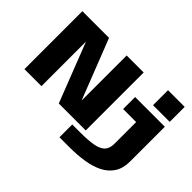

<svg xmlns="http://www.w3.org/2000/svg" viewBox="-170 -1090 1640 1640"><g transform="rotate(45 650.0 -270.0)"><path d="M1050 -740H1251.5V-559H1050ZM55.5 0V-700H377.5L590.5 -155.5V-700H796V0H470.5L261 -538V0ZM678.5 200V45.5H775Q873.5 45.5 934 34Q994.5 22.5 1022.2 -7.5Q1050 -37.5 1050 -93.5V-355H892.5V-500H1251.5V-81Q1251.5 2.5 1216 57.2Q1180.5 112 1118.2 143.2Q1056 174.5 974.5 187.2Q893 200 800.5 200Z"/></g></svg>

Font: Trispace Expanded ExtraBold
Style: Regular
Weight: 800
Width: 7
Designer: Tyler Finck
Foundry: Etcetera Type Company
Version: Version 1.210; ttfautohint (v1.8.3)